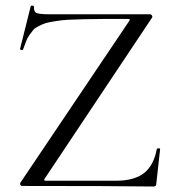

<svg xmlns="http://www.w3.org/2000/svg" viewBox="-20 -677 635 699"><path d="M55 -13 450 -600Q453 -605 452.5 -606.5Q452 -608 445 -608Q388 -608 356 -608Q324 -608 285 -607Q246 -606 226.5 -605Q207 -604 182 -600Q157 -596 147 -593Q137 -590 122 -582.5Q107 -575 101.5 -568.5Q96 -562 87.5 -550Q79 -538 75 -526.5Q71 -515 64 -497Q63 -493 55 -496Q52 -497 53 -499L92 -655Q93 -656 96 -656.5Q99 -657 101.5 -655.5Q104 -654 104 -653Q102 -635 112.5 -630Q123 -625 161 -625H526Q531 -625 533.5 -620Q536 -615 533 -612L143 -27Q140 -22 141 -20.5Q142 -19 148 -19H402Q469 -19 504.5 -47Q540 -75 551 -135Q552 -137 557.5 -137Q563 -137 563 -135L549 -8Q549 2 539 2Q391 0 61 0Q56 0 54 -4.5Q52 -9 55 -13Z"/></svg>

Font: Cormorant Infant
Style: Regular
Weight: 400
Designer: Christian Thalmann (Catharsis Fonts)
Version: Version 1.000;PS 002.000;hotconv 1.0.88;makeotf.lib2.5.64775